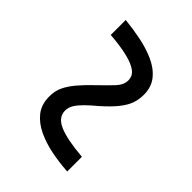

<svg xmlns="http://www.w3.org/2000/svg" viewBox="-22 -611 508 508"><g transform="rotate(-45 232.5 -357.0)"><path d="M37 -270Q39 -301 45 -331.5Q51 -362 63 -387.5Q75 -413 94.5 -428.5Q114 -444 144 -444Q165 -444 181.5 -436Q198 -428 215 -413.5Q232 -399 252 -378Q274 -355 289.5 -340.5Q305 -326 322 -326Q338 -326 348 -339Q358 -352 364.5 -378.5Q371 -405 374 -444H430Q427 -414 421 -384Q415 -354 403.5 -328Q392 -302 372.5 -286Q353 -270 324 -270Q306 -270 290.5 -275.5Q275 -281 257.5 -295Q240 -309 218 -334Q204 -351 192 -363Q180 -375 169.5 -381.5Q159 -388 147 -388Q122 -388 109.5 -359Q97 -330 92 -270Z"/></g></svg>

Font: Noto Serif Condensed
Style: Regular
Weight: 400
Width: 3
Designer: Monotype Design Team
Foundry: Monotype Imaging Inc.
Version: Version 2.015